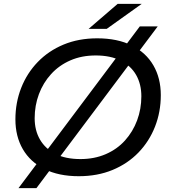

<svg xmlns="http://www.w3.org/2000/svg" viewBox="-20 -907 880 997"><path d="M389 8Q285 8 211 -29Q137 -66 98.5 -132.5Q60 -199 60 -287Q60 -374 90 -450.5Q120 -527 176 -585Q232 -643 310 -675.5Q388 -708 485 -708Q590 -708 664 -671Q738 -634 776.5 -567.5Q815 -501 815 -413Q815 -326 785 -249.5Q755 -173 699 -115Q643 -57 564.5 -24.5Q486 8 389 8ZM398 -81Q470 -81 529 -106.5Q588 -132 629 -177.5Q670 -223 692 -282Q714 -341 714 -407Q714 -470 687 -517.5Q660 -565 607 -592Q554 -619 477 -619Q404 -619 345.5 -593.5Q287 -568 245.5 -522.5Q204 -477 182 -418Q160 -359 160 -293Q160 -230 187.5 -182.5Q215 -135 267.5 -108Q320 -81 398 -81ZM76 70 706 -770H799L169 70ZM440 -757 591 -887H716L534 -757Z"/></svg>

Font: Montserrat Thin Medium
Style: Italic
Weight: 500
Italic angle: -11.3°
Version: Version 9.000